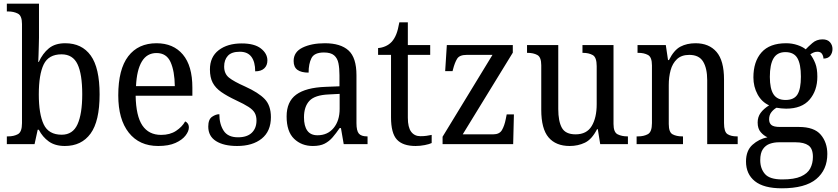

<svg xmlns="http://www.w3.org/2000/svg" viewBox="-20 -780 4535 1039"><path d="M331 10Q278 10 244 -14.5Q210 -39 190 -78H184L167 0H17V-42H24Q55 -42 77 -54Q99 -66 99 -114V-650Q99 -695 76.5 -706.5Q54 -718 24 -718H17V-760H191V-576Q191 -558 190 -532Q189 -506 188.5 -482Q188 -458 187 -445H190Q211 -491 244.5 -518.5Q278 -546 333 -546Q423 -546 471 -479.5Q519 -413 519 -269Q519 -124 470 -57Q421 10 331 10ZM314 -51Q374 -51 399.5 -107.5Q425 -164 425 -270Q425 -379 399.5 -432.5Q374 -486 313 -486Q243 -486 216.5 -431.5Q190 -377 190 -269Q190 -163 216.5 -107Q243 -51 314 -51Z M836 10Q734 10 677 -62Q620 -134 620 -264Q620 -405 674 -475.5Q728 -546 827 -546Q918 -546 969.5 -485Q1021 -424 1021 -306V-262H714Q716 -152 750.5 -101Q785 -50 852 -50Q900 -50 933 -72Q966 -94 982 -123Q990 -120 996 -111.5Q1002 -103 1002 -90Q1002 -70 984 -46.5Q966 -23 929.5 -6.5Q893 10 836 10ZM926 -314Q925 -395 903 -444Q881 -493 827 -493Q775 -493 747.5 -447Q720 -401 716 -314Z M1263 10Q1191 10 1149 -16.5Q1107 -43 1107 -95Q1107 -134 1127.5 -148Q1148 -162 1167 -162Q1167 -109 1190 -73Q1213 -37 1268 -37Q1317 -37 1342.5 -61.5Q1368 -86 1368 -128Q1368 -152 1358.5 -169Q1349 -186 1325 -201.5Q1301 -217 1258 -237Q1209 -260 1177.5 -282Q1146 -304 1131 -332.5Q1116 -361 1116 -404Q1116 -472 1163.5 -508.5Q1211 -545 1288 -545Q1357 -545 1392 -517.5Q1427 -490 1427 -453Q1427 -426 1410 -410Q1393 -394 1361 -394Q1361 -445 1340.5 -472.5Q1320 -500 1278 -500Q1233 -500 1213 -478Q1193 -456 1193 -420Q1193 -381 1219 -360Q1245 -339 1306 -312Q1379 -279 1412.5 -244Q1446 -209 1446 -146Q1446 -70 1396.5 -30Q1347 10 1263 10Z M1673 10Q1612 10 1571.5 -29Q1531 -68 1531 -150Q1531 -230 1583 -268Q1635 -306 1741 -310L1817 -313V-373Q1817 -410 1811.5 -437.5Q1806 -465 1788 -480.5Q1770 -496 1733 -496Q1681 -496 1665.5 -465.5Q1650 -435 1650 -387Q1610 -387 1589.5 -402Q1569 -417 1569 -450Q1569 -499 1617.5 -522.5Q1666 -546 1738 -546Q1823 -546 1866 -507Q1909 -468 1909 -373V-114Q1909 -72 1922 -57Q1935 -42 1966 -42H1969V0H1840L1825 -87H1818Q1799 -59 1780 -37Q1761 -15 1736.5 -2.5Q1712 10 1673 10ZM1698 -48Q1753 -48 1785.5 -87.5Q1818 -127 1818 -191V-272L1760 -269Q1684 -266 1654.5 -234.5Q1625 -203 1625 -145Q1625 -98 1643 -73Q1661 -48 1698 -48Z M2229 10Q2160 10 2128 -24.5Q2096 -59 2096 -145V-483H2026V-520Q2045 -521 2065 -529.5Q2085 -538 2100 -554Q2115 -571 2124.5 -595Q2134 -619 2141 -659H2187V-536H2308V-483H2187V-143Q2187 -91 2205 -67Q2223 -43 2255 -43Q2273 -43 2287.5 -45Q2302 -47 2316 -50V-6Q2304 0 2279 5Q2254 10 2229 10Z M2375 0V-40L2645 -483H2505Q2467 -483 2454 -462.5Q2441 -442 2431 -403L2429 -395H2389L2398 -536H2755V-495L2484 -53H2649Q2683 -53 2696.5 -76.5Q2710 -100 2717 -136L2722 -161H2761L2757 0Z M3063 10Q2988 10 2948.5 -36.5Q2909 -83 2909 -186V-427Q2909 -471 2887.5 -482.5Q2866 -494 2835 -494H2832V-536H3001V-190Q3001 -124 3020.5 -88.5Q3040 -53 3095 -53Q3155 -53 3182 -98Q3209 -143 3209 -216V-422Q3209 -470 3187.5 -482Q3166 -494 3135 -494H3132V-536H3300V-109Q3300 -64 3322.5 -53Q3345 -42 3375 -42H3378V0H3228L3215 -81H3211Q3183 -26 3145.5 -8Q3108 10 3063 10Z M3425 0V-42H3433Q3464 -42 3486 -54Q3508 -66 3508 -114V-426Q3508 -471 3486.5 -482.5Q3465 -494 3435 -494H3430V-536H3583L3595 -455H3600Q3627 -509 3662 -527.5Q3697 -546 3744 -546Q3817 -546 3857.5 -499Q3898 -452 3898 -350V-114Q3898 -66 3917 -54Q3936 -42 3967 -42H3972V0H3807V-346Q3807 -410 3785 -446.5Q3763 -483 3710 -483Q3668 -483 3643.5 -460Q3619 -437 3609 -400Q3599 -363 3599 -320V-109Q3599 -64 3620 -53Q3641 -42 3671 -42H3676V0Z M4211 239Q4113 239 4065 200.5Q4017 162 4017 94Q4017 35 4052 3.5Q4087 -28 4133 -37Q4113 -46 4096.5 -65Q4080 -84 4080 -117Q4080 -147 4096 -169Q4112 -191 4142 -210Q4102 -228 4079.5 -269.5Q4057 -311 4057 -361Q4057 -447 4101 -496.5Q4145 -546 4234 -546Q4267 -546 4296 -536Q4325 -526 4340 -513Q4353 -527 4376 -547Q4399 -567 4431 -567Q4458 -567 4471.5 -551.5Q4485 -536 4485 -515Q4485 -494 4473 -478.5Q4461 -463 4436 -463Q4436 -476 4428.5 -488Q4421 -500 4404 -500Q4392 -500 4383 -496Q4374 -492 4365 -486Q4381 -465 4392 -437Q4403 -409 4403 -365Q4403 -290 4361 -241Q4319 -192 4234 -192Q4222 -192 4207 -193.5Q4192 -195 4182 -197Q4166 -188 4154 -172.5Q4142 -157 4142 -134Q4142 -114 4154.5 -103.5Q4167 -93 4201 -93H4303Q4386 -93 4421.5 -51Q4457 -9 4457 53Q4457 139 4397 189Q4337 239 4211 239ZM4231 -239Q4277 -239 4295.5 -269Q4314 -299 4314 -365Q4314 -433 4295 -465.5Q4276 -498 4230 -498Q4186 -498 4166 -464.5Q4146 -431 4146 -364Q4146 -300 4166 -269.5Q4186 -239 4231 -239ZM4213 191Q4278 191 4314 175Q4350 159 4364.5 131.5Q4379 104 4379 69Q4379 24 4355 7Q4331 -10 4286 -10H4194Q4169 -10 4146 -2Q4123 6 4108.5 27Q4094 48 4094 87Q4094 132 4119.5 161.5Q4145 191 4213 191Z"/></svg>

Font: Noto Serif SemiCondensed
Style: Regular
Weight: 400
Width: 4
Designer: Monotype Design Team
Foundry: Monotype Imaging Inc.
Version: Version 2.013